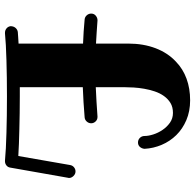

<svg xmlns="http://www.w3.org/2000/svg" viewBox="-26 -738 772 759"><g transform="rotate(90 359.5 -359.0)"><path d="M643.1 -14.2Q641.6 -4.4 634.3 1.2Q627 6.8 618.2 6.8H615.2Q595.2 4.9 567.1 3.4Q539.1 2 506.1 1Q473.1 0 436.3 -0.5Q399.4 -1 361.8 -1Q324.2 -1 287.8 -0.5Q251.5 0 218.8 1Q186 2 158.9 3.4Q131.8 4.9 112.8 6.8H109.9Q100.1 6.8 92.8 0.7Q85.4 -5.4 84 -15.1Q84 -26.9 90.6 -34.7Q97.2 -42.5 106.9 -43.9Q116.7 -44.9 127.9 -45.4Q139.2 -45.9 152.8 -46.9V-301.8Q128.9 -302.7 105 -304.2Q81.1 -305.7 57.1 -308.1Q47.4 -309.1 40.8 -316.7Q34.2 -324.2 34.2 -334Q34.2 -345.2 42.5 -352.1Q50.8 -358.9 60.1 -358.9H62Q84.5 -357.4 107.4 -355.7Q130.4 -354 152.8 -353V-481Q152.8 -540 171.1 -588.4Q189.5 -636.7 224.1 -668.9Q252.9 -696.8 291.5 -710.9Q330.1 -725.1 377 -725.1Q420.4 -725.1 455.3 -710.2Q490.2 -695.3 514.6 -670.4Q539.1 -645.5 553 -612.8Q566.9 -580.1 568.8 -544.9Q567.9 -534.2 561.3 -526.6Q554.7 -519 543.9 -519Q532.7 -519 525.4 -526.6Q518.1 -534.2 518.1 -544.9Q518.1 -560.1 512 -579.3Q505.9 -598.6 494.1 -616Q482.4 -633.3 465.6 -645.3Q448.7 -657.2 426.8 -657.2Q403.8 -657.2 387.7 -647.5Q371.6 -637.7 360.1 -621.6Q348.6 -605.5 341.8 -585Q335 -564.5 331.3 -543.2Q327.6 -522 326.4 -501.5Q325.2 -481 325.2 -464.8V-352.1Q353.5 -353.5 382.6 -355Q411.6 -356.4 440.9 -358.9H442.9Q453.6 -358.9 460.7 -351.3Q467.8 -343.8 467.8 -334Q467.8 -324.2 461.2 -316.7Q454.6 -309.1 444.8 -308.1Q414.6 -305.7 384.5 -303.7Q354.5 -301.8 325.2 -300.8V-51.8H361.8Q395.5 -51.8 428.2 -51.3Q460.9 -50.8 491.5 -50Q522 -49.3 548.8 -48.3Q575.7 -47.4 597.2 -45.9L632.8 -250Q634.3 -259.8 641.6 -265.9Q648.9 -272 658.2 -272Q668.5 -272 676.3 -263.9Q684.1 -255.9 684.1 -246.1Q684.1 -243.2 683.1 -241.2Z"/></g></svg>

Font: Ribeye
Style: Regular
Weight: 400
Designer: Astigmatic (AOETI)
Foundry: Astigmatic (AOETI)
Version: Version 1.000